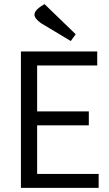

<svg xmlns="http://www.w3.org/2000/svg" viewBox="-20 -916 533 936"><path d="M82 0V-665H454V-597H161V-373H413V-305H161V-68H461V0ZM197 -896 349 -749 325 -716Q185 -800 180 -803Q148 -826 148 -845Q148 -868 197 -896Z"/></svg>

Font: BreeCF
Style: Light
Weight: 300
Designer: Veronika Burian, Jos Scaglione
Foundry: TypeTogether
Version: Version 0.0.2